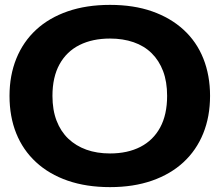

<svg xmlns="http://www.w3.org/2000/svg" viewBox="-20 -758 900 787"><path d="M431 9Q334 9 257.5 -17.5Q181 -44 127.5 -93.5Q74 -143 46.5 -211.5Q19 -280 19 -365Q19 -449 47 -518Q75 -587 128 -636Q181 -685 257.5 -711.5Q334 -738 431 -738Q528 -738 603.5 -711.5Q679 -685 732.5 -636Q786 -587 813.5 -518Q841 -449 841 -365Q841 -280 813 -211Q785 -142 732 -93Q679 -44 603 -17.5Q527 9 431 9ZM431 -129Q503 -129 555.5 -156Q608 -183 636.5 -235.5Q665 -288 665 -365Q665 -423 648.5 -466.5Q632 -510 601.5 -540Q571 -570 527.5 -585Q484 -600 431 -600Q359 -600 306 -573.5Q253 -547 224 -494.5Q195 -442 195 -365Q195 -307 212 -263Q229 -219 260 -189.5Q291 -160 334 -144.5Q377 -129 431 -129Z"/></svg>

Font: Mona Sans Expanded
Style: Bold
Weight: 700
Width: 7
Designer: Deni Anggara
Foundry: GitHub
Version: Version 2.000